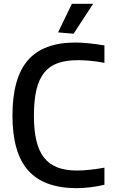

<svg xmlns="http://www.w3.org/2000/svg" viewBox="-20 -972 600 1002"><path d="M377 10Q208 9 126.5 -83Q45 -175 45 -369Q45 -565 125.5 -657.5Q206 -750 373 -750Q405 -750 444 -746Q483 -742 525 -735V-644Q483 -652 449.5 -655Q416 -658 387 -658Q325 -658 281.5 -642.5Q238 -627 210.5 -592.5Q183 -558 170 -503Q157 -448 157 -369Q157 -292 170 -237.5Q183 -183 210.5 -148.5Q238 -114 280.5 -98Q323 -82 382 -82Q396 -82 415 -83Q434 -84 453.5 -86.5Q473 -89 492 -91.5Q511 -94 525 -97V-8Q494 0 454 5Q414 10 377 10ZM283 -803 355 -952H466L364 -796Z"/></svg>

Font: Encode Sans Narrow
Style: Medium
Weight: 500
Designer: Pablo Impallari, Andres Torresi
Foundry: Pablo Impallari, Andres Torresi
Version: Version 1.000; ttfautohint (v1.00) -l 8 -r 50 -G 200 -x 14 -